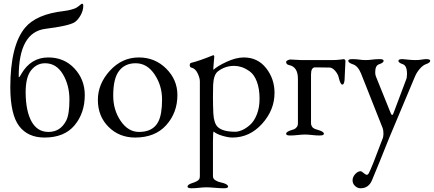

<svg xmlns="http://www.w3.org/2000/svg" viewBox="-20 -721 2319 1026"><path d="M221 -383Q176 -383 146 -345Q117 -309 117 -226Q118 -126 149 -71Q180 -16 239 -16Q303 -16 334 -77Q351 -110 351 -189Q351 -266 316 -324.5Q281 -383 221 -383ZM94 -326Q145 -414 238 -414Q323 -414 378 -355Q433 -296 433 -213Q433 -117 378.5 -51.5Q324 14 218 14Q129 14 82.5 -47Q36 -108 35 -252Q35 -478 114 -573Q174 -645 321 -662Q345 -665 362 -670Q379 -675 385 -678Q391 -681 402 -689.5Q413 -698 415 -700Q416 -701 419 -701Q425 -701 425 -690Q425 -664 410 -638Q395 -612 377 -601Q343 -582 223 -567Q80 -549 80 -312Q80 -301 93 -324Z M722 -414Q808 -414 868 -354.5Q928 -295 928 -213Q928 -119 868.5 -52.5Q809 14 702 14Q617 14 560 -43Q503 -100 503 -187Q503 -273 567.5 -343.5Q632 -414 722 -414ZM705 -383Q648 -383 617 -343Q585 -303 585 -210Q585 -133 625 -74.5Q665 -16 723 -16Q798 -16 826 -71Q846 -110 846 -189Q846 -264 806 -323.5Q766 -383 705 -383Z M1237 -17Q1254 -17 1274.5 -26Q1295 -35 1316.5 -54Q1338 -73 1352.5 -109.5Q1367 -146 1367 -193Q1367 -247 1352.5 -285Q1338 -323 1314.5 -339.5Q1291 -356 1271 -362.5Q1251 -369 1231 -369Q1183 -369 1145 -340Q1122 -323 1119 -269Q1119 -261 1118.5 -239.5Q1118 -218 1118 -205Q1118 -157 1120 -115Q1123 -62 1144 -42Q1171 -17 1237 -17ZM1048 220V-287Q1048 -304 1036 -329.5Q1024 -355 1002 -360Q994 -362 994 -373Q994 -383 1001 -385Q1043 -395 1117 -425L1118 -426H1119Q1125 -426 1125 -417Q1125 -412 1122.5 -389Q1120 -366 1120 -357Q1120 -349 1121 -348Q1140 -367 1190.5 -390.5Q1241 -414 1283 -414Q1357 -414 1402 -357Q1447 -300 1447 -225Q1447 -133 1380.5 -59.5Q1314 14 1222 14Q1200 14 1168 4.5Q1136 -5 1122 -18Q1118 -18 1118 33V220Q1118 228 1121.5 233.5Q1125 239 1133 243.5Q1141 248 1146.5 250Q1152 252 1163 254.5Q1174 257 1176 258Q1199 266 1199 276Q1199 285 1177 285Q1157 285 1128.5 282.5Q1100 280 1083 280Q1066 280 1044.5 282.5Q1023 285 1003 285Q982 285 982 276Q982 266 1005 258Q1038 248 1045 236Q1048 229 1048 220Z M1642 -62Q1642 -58 1643 -54Q1644 -50 1646 -47Q1648 -44 1649.5 -41.5Q1651 -39 1654.5 -37Q1658 -35 1660 -33.5Q1662 -32 1667 -30.5Q1672 -29 1674 -28.5Q1676 -28 1681.5 -26Q1687 -24 1688 -24Q1711 -16 1711 -6Q1711 3 1688 3Q1668 3 1647.5 0.5Q1627 -2 1610 -2Q1593 -2 1571.5 0.5Q1550 3 1529 3Q1509 3 1509 -6Q1509 -16 1532 -24Q1546 -28 1552 -30.5Q1558 -33 1565 -41Q1572 -49 1572 -62V-300Q1572 -363 1526 -373Q1509 -376 1509 -390Q1509 -395 1517.5 -399Q1526 -403 1531 -403Q1544 -403 1561 -401.5Q1578 -400 1589 -400H1756Q1779 -400 1798 -402.5Q1817 -405 1818 -405Q1819 -405 1820.5 -404Q1822 -403 1824 -400.5Q1826 -398 1826 -395Q1826 -386 1824 -353.5Q1822 -321 1822 -310Q1822 -269 1809 -269Q1799 -269 1790 -307Q1786 -325 1771 -342.5Q1756 -360 1741 -360Q1735 -360 1705 -360.5Q1675 -361 1664 -361Q1642 -361 1642 -323Z M1864 -378Q1841 -386 1841 -396Q1841 -405 1861 -405H1864Q1884 -405 1900.5 -402.5Q1917 -400 1934 -400Q1951 -400 1969 -402.5Q1987 -405 2007 -405H2010Q2030 -405 2030 -396Q2030 -386 2007 -378Q1985 -372 1985 -335Q1985 -321 1989 -312L2068 -116Q2076 -97 2083 -117L2150 -295Q2155 -306 2155 -325Q2155 -371 2132 -378Q2109 -386 2109 -396Q2109 -405 2129 -405H2132Q2137 -405 2158.5 -402.5Q2180 -400 2200 -400Q2219 -400 2233.5 -402.5Q2248 -405 2256 -405H2259Q2279 -405 2279 -396Q2279 -386 2256 -378Q2241 -373 2224 -354Q2207 -335 2197 -311L2061 13Q2060 15 2045 52.5Q2030 90 2007.5 146Q1985 202 1967 244Q1949 285 1907 285Q1890 285 1877 272.5Q1864 260 1864 243Q1864 225 1878 209.5Q1892 194 1907 194Q1912 194 1923 203.5Q1934 213 1940 213Q1946 213 1950 206Q1963 185 2026 16Q2029 7 2029 -7Q2029 -25 2025 -36L1909 -329Q1892 -370 1864 -378Z"/></svg>

Font: EB Garamond SC 12
Style: Regular
Weight: 400
Version: Version 0.016 ; ttfautohint (v0.97) -l 8 -r 50 -G 200 -x 0 -